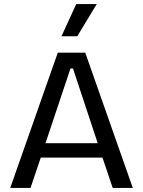

<svg xmlns="http://www.w3.org/2000/svg" viewBox="-20 -917 698 937"><path d="M30 0 262 -660H396L628 0H530L480 -148H179L129 0ZM324 -583 202 -218H457L336 -583ZM357 -740H280L352 -897H452Z"/></svg>

Font: Bricolage Grotesque 10pt
Style: Regular
Weight: 400
Designer: Mathieu Triay
Foundry: Atelier Triay
Version: Version 1.000; ttfautohint (v1.8.4.7-5d5b);gftools[0.9.32]